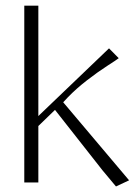

<svg xmlns="http://www.w3.org/2000/svg" viewBox="-20 -653 498 687"><path d="M117.2 -202.1V0H66.9V-632.8H117.2V-237.8L370.1 -480L404.8 -444.8Q398.9 -439.9 364 -417.5Q329.1 -395 291.3 -365.7Q253.4 -336.4 223.1 -305.2L206.1 -287.1L441.9 -7.8L395 14.2L347.2 -43L176.8 -259.8Z"/></svg>

Font: Resagokr
Style: Light
Weight: 300
Designer: gluk
Foundry: gluk
Version: Version 0.95